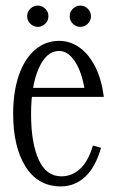

<svg xmlns="http://www.w3.org/2000/svg" viewBox="-20 -648 409 686"><path d="M197 18Q116 18 71.5 -52.5Q27 -123 27 -242Q27 -319 47 -378Q67 -437 104.5 -469.5Q142 -502 191 -502Q231 -502 264.5 -478Q298 -454 320.5 -409Q343 -364 351 -302H65V-334H291L283 -324Q273 -390 248 -428Q223 -466 191 -466Q146 -466 118.5 -404Q91 -342 91 -240Q91 -138 118 -78Q145 -18 199 -18Q237 -18 266 -44.5Q295 -71 312 -128L341 -120Q321 -50 284 -16Q247 18 197 18ZM267 -552Q252 -552 240.5 -563Q229 -574 229 -590Q229 -606 240.5 -617Q252 -628 267 -628Q282 -628 293.5 -617Q305 -606 305 -590Q305 -574 293.5 -563Q282 -552 267 -552ZM115 -552Q100 -552 88.5 -563Q77 -574 77 -590Q77 -606 88.5 -617Q100 -628 115 -628Q130 -628 141.5 -617Q153 -606 153 -590Q153 -574 141.5 -563Q130 -552 115 -552Z"/></svg>

Font: Margherita Variable
Style: Regular
Weight: 400
Designer: James Puckett
Foundry: Dunwich Type Founders
Version: Version 1.008